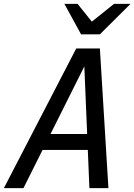

<svg xmlns="http://www.w3.org/2000/svg" viewBox="-53 -970 693 990"><path d="M-33 0 340 -720H428L68 0ZM408 0 378 -720H462L506 0ZM142 -279H455L436 -197H123ZM365 -793 279 -950H347L453 -818H370L535 -950H620L462 -793Z"/></svg>

Font: Instrument Sans SemiCondensed Medium
Style: Italic
Weight: 500
Width: 4
Italic angle: -13°
Designer: Rodrigo Fuenzalida
Foundry: fragTYPE
Version: Version 1.000;gftools[0.9.28]